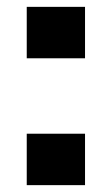

<svg xmlns="http://www.w3.org/2000/svg" viewBox="-20 -540 326 560"><path d="M58 0V-150H228V0ZM58 -370V-520H228V-370Z"/></svg>

Font: M PLUS 1p Black
Style: Regular
Weight: 900
Version: Version 1.061